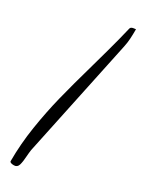

<svg xmlns="http://www.w3.org/2000/svg" viewBox="-224 -739 692 915"><g transform="rotate(30 122.0 -281.5)"><path d="M76.2 73.7Q76.7 69.8 77.4 59.1Q78.1 48.3 79.6 41L216.8 -609.4Q221.7 -632.3 223.1 -655Q224.6 -677.7 224.6 -708Q222.7 -707.5 214.8 -706.8Q207 -706.1 201.7 -703.1Q196.3 -700.2 195.3 -694.8Q179.7 -628.4 158.7 -552.5Q137.7 -476.6 132.3 -457.5Q95.2 -327.1 73.5 -240Q51.8 -152.8 36.6 -56.2Q21.5 40.5 21.5 134.3Q21.5 144.5 44.9 144.5Q63 144.5 68.6 126.2Q74.2 107.9 76.2 73.7Z"/></g></svg>

Font: Radley
Style: Italic
Weight: 400
Italic angle: -12°
Designer: Vernon Adams
Foundry: Vernon Adams
Version: Version 1.003; ttfautohint (v1.6)